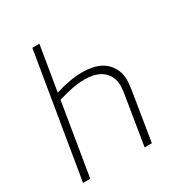

<svg xmlns="http://www.w3.org/2000/svg" viewBox="-171 -863 942 991"><g transform="rotate(-30 300.0 -367.5)"><path d="M39 0 161 -735H203L159 -469Q200 -482 241 -489.5Q282 -497 322 -497Q351 -497 379 -491.5Q407 -486 430.5 -473Q454 -460 471 -438.5Q488 -417 495.5 -390.5Q503 -364 501 -335Q499 -306 494 -277L449 0H406L452 -283Q456 -306 457.5 -329.5Q459 -353 453 -374.5Q447 -396 433 -413Q419 -430 400 -440Q381 -450 358.5 -454.5Q336 -459 312 -459Q273 -459 233 -450.5Q193 -442 153 -430L82 0Z"/></g></svg>

Font: Iosevka SS04 XLt Ex
Style: Italic
Weight: 200
Width: 7
Italic angle: -9°
Monospace: yes
Designer: Belleve Invis
Foundry: Belleve Invis
Version: Version 19.0.0; ttfautohint (v1.8.4)